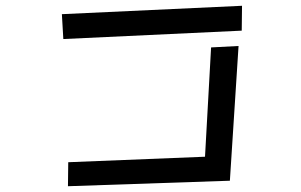

<svg xmlns="http://www.w3.org/2000/svg" viewBox="-20 -652 1040 664"><path d="M194 -603 817 -632 816 -546 199 -517ZM216 -91 689 -110 710 -488 805 -493 775 -27 215 -8Z"/></svg>

Font: Stick
Style: Regular
Weight: 400
Designer: Fontworks Inc.
Foundry: Fontworks Inc.
Version: Version 1.100